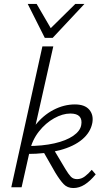

<svg xmlns="http://www.w3.org/2000/svg" viewBox="-20 -945 530 969"><path d="M37 0 194 -711H249L89 0ZM350 4Q320 4 301 -16Q282 -36 259 -74L195 -186L248 -196L310 -92Q325 -67 337 -54Q349 -41 369 -41Q390 -41 408 -54.5Q426 -68 443 -88L463 -65Q435 -31 407.5 -13.5Q380 4 350 4ZM116 -168 117 -208Q195 -208 254.5 -221.5Q314 -235 349.5 -259.5Q385 -284 390 -314Q395 -342 381.5 -357Q368 -372 335 -372Q296 -372 253 -348Q210 -324 176.5 -281.5Q143 -239 130 -183H99Q115 -258 156 -310.5Q197 -363 250 -390.5Q303 -418 358 -418Q408 -418 430.5 -391.5Q453 -365 446 -325Q437 -277 395 -241.5Q353 -206 282 -187Q211 -168 116 -168ZM206 -754 223 -790 360 -925H406L246 -754ZM206 -754 120 -925H165L243 -791L246 -754Z"/></svg>

Font: Ysabeau Office Light
Style: Italic
Weight: 300
Italic angle: -12°
Designer: Christian Thalmann (Catharsis Fonts)
Version: Version 2.001;gftools[0.9.30]; featfreeze: tnum,lnum,ss02